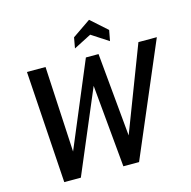

<svg xmlns="http://www.w3.org/2000/svg" viewBox="-127 -1032 1151 1158"><g transform="rotate(-15 449.0 -453.5)"><path d="M132.5 0 87 -700H203L231.5 -164.5L453 -692.5H532L580.5 -171.5L783 -700H898L599.5 0H501.5L454 -515L236 0ZM619 -750 513.5 -818.5 403.5 -762 415.5 -828.5 530 -907 631.5 -816.5Z"/></g></svg>

Font: Cabin Condensed SemiBold
Style: Italic
Weight: 600
Width: 3
Italic angle: -10°
Designer: Pablo Impallari
Foundry: Pablo Impallari. http://www.impallari.com Igino Marini. http://www.ikern.com
Version: Version 3.001; ttfautohint (v1.8.3)